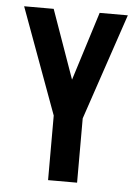

<svg xmlns="http://www.w3.org/2000/svg" viewBox="-48 -661 496 699"><g transform="rotate(5 200.0 -311.5)"><path d="M154 0V-236L12 -623H120L209 -372L288 -623H391L260 -235V0Z"/></g></svg>

Font: Inconsolata Condensed ExtraBold
Style: Regular
Weight: 800
Width: 3
Monospace: yes
Designer: Raph Levien, Cyreal, Brenton Simpson
Foundry: Raph Levien, Cyreal, Google
Version: Version 3.001; ttfautohint (v1.8.2.53-6de2)